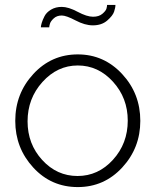

<svg xmlns="http://www.w3.org/2000/svg" viewBox="-20 -750 632 780"><path d="M296 10Q188 10 115 -69.5Q42 -149 42 -259Q42 -370 115.5 -449.5Q189 -529 296 -529Q402 -529 476 -449.5Q550 -370 550 -259Q550 -149 476.5 -69.5Q403 10 296 10ZM92 -257Q92 -165 151.5 -100Q211 -35 295 -35Q379 -35 439 -101Q499 -167 499 -260Q499 -352 439 -418Q379 -484 296 -484Q213 -484 152.5 -417Q92 -350 92 -257ZM357 -647Q325 -647 287 -667Q249 -687 231 -687Q211 -687 198.5 -675.5Q186 -664 183 -654Q180 -644 180 -639H146Q146 -645 149.5 -657Q153 -669 161 -684.5Q169 -700 187.5 -711Q206 -722 231 -722Q258 -722 295.5 -702Q333 -682 358 -682Q382 -682 396 -694Q410 -706 412.5 -715Q415 -724 415 -730H449Q449 -719 443.5 -702.5Q438 -686 415.5 -666.5Q393 -647 357 -647Z"/></svg>

Font: Raleway
Style: Light
Weight: 300
Designer: Matt McInerney, Pablo Impallari, Rodrigo Fuenzalida
Foundry: Matt McInerney, Pablo Impallari, Rodrigo Fuenzalida
Version: Version 3.000